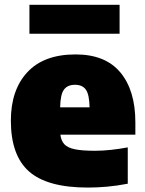

<svg xmlns="http://www.w3.org/2000/svg" viewBox="-20 -792 621 822"><path d="M356 11Q182.5 11 104.5 -57.8Q26.5 -126.5 26.5 -275.5Q26.5 -407 97.2 -483Q168 -559 303.5 -559Q431 -559 495.2 -482Q559.5 -405 559.5 -268.5V-215.5H238.5Q241.5 -190 255.2 -174.8Q269 -159.5 300.2 -153Q331.5 -146.5 387 -146.5Q419.5 -146.5 456 -150.5Q492.5 -154.5 527 -161V-5.5Q480 3.5 438.5 7.2Q397 11 356 11ZM301 -429Q269 -429 253.8 -408.2Q238.5 -387.5 237.5 -332.5H363.5Q362.5 -387 347.8 -408Q333 -429 301 -429ZM106 -647.5V-771.5H492V-647.5Z"/></svg>

Font: Encode Sans Black
Style: Regular
Weight: 900
Designer: Multiple Designers
Foundry: Impallari Type
Version: Version 3.002; ttfautohint (v1.8.3) -l 8 -r 50 -G 200 -x 14 